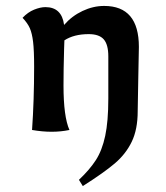

<svg xmlns="http://www.w3.org/2000/svg" viewBox="-20 -438 559 647"><path d="M246 168Q282 134 303 101.5Q324 69 334.5 20Q345 -29 345 -106V-248Q345 -288 329.5 -305.5Q314 -323 279 -323Q229 -323 197 -302L196 -273Q194 -203 194 -150Q194 -45 214 0Q185 6 154 6Q123 6 88 0Q95 -100 95 -213Q95 -268 91.5 -297Q88 -326 80.5 -343Q73 -360 56 -378Q74 -397 95 -405.5Q116 -414 133 -414Q188 -414 196 -354Q222 -384 258 -401Q294 -418 331 -418Q448 -418 448 -280L446 -176L444 -63Q444 -2 424 39.5Q404 81 367 112.5Q330 144 259 189Z"/></svg>

Font: Mirza Medium
Style: Regular
Weight: 500
Designer: Arabic design by Kourosh Beigpour, Latin design by Eduardo Tunni, engineering by Lasse Fister
Version: Version 1.0010g